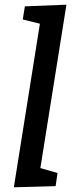

<svg xmlns="http://www.w3.org/2000/svg" viewBox="-20 -794 319 818"><path d="M86 -767 263 -774 152 -78 225 -57 217 -1 39 4 150 -693 77 -711Z"/></svg>

Font: Bitter Pro Medium
Style: Italic
Weight: 500
Italic angle: -9°
Designer: Sol Matas, and Bitter project Authors
Foundry: Sol Matas
Version: Version 1.010